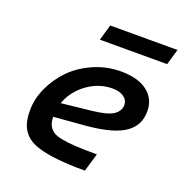

<svg xmlns="http://www.w3.org/2000/svg" viewBox="-124 -781 861 901"><g transform="rotate(20 307.0 -330.5)"><path d="M252 -591.8 274.9 -670.9H610.8L587.9 -591.8ZM422.9 -81.1 396 9.8Q312.5 9.8 254.2 3.2Q195.8 -3.4 157 -16.1Q118.2 -28.8 96.4 -51Q74.7 -73.2 65.9 -101.1Q57.1 -128.9 57.1 -168.9Q57.1 -226.1 83.3 -283Q109.4 -339.8 153.6 -384.8Q197.8 -429.7 262 -457.8Q326.2 -485.8 397 -485.8Q482.4 -485.8 529.3 -449.7Q576.2 -413.6 576.2 -352.1Q576.2 -317.9 564 -291.7Q551.8 -265.6 523.9 -244.6Q496.1 -223.6 448 -210Q399.9 -196.3 331.1 -189.9L169.9 -176.8Q170.4 -151.9 177.5 -136.2Q184.6 -120.6 199.7 -109.1Q214.8 -97.7 245.1 -91.8Q275.4 -85.9 316.7 -83.5Q357.9 -81.1 422.9 -81.1ZM386.2 -397Q319.3 -397 261.5 -355Q203.6 -313 181.2 -249L330.1 -265.1Q405.3 -272.9 435.1 -292.5Q464.8 -312 464.8 -342.8Q464.8 -366.7 444.1 -381.8Q423.3 -397 386.2 -397Z"/></g></svg>

Font: IntelOne Mono Medium
Style: Italic
Weight: 500
Italic angle: -16°
Designer: Fred Shallcrass
Foundry: Frere-Jones Type LLC
Version: Version 1.200;hotconv 1.1.0;makeotfexe 2.6.0;FJTRelease1.2